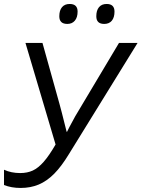

<svg xmlns="http://www.w3.org/2000/svg" viewBox="-21 -928 707 958"><path d="M-1 -4.9V-81.1Q35.2 -64.5 79.6 -64.5Q115.2 -64.5 142.6 -77.1Q169.9 -89.8 197 -120.6Q224.1 -151.4 256.3 -207L106 -713.9H190.9L275.9 -409.2Q280.3 -395.5 311.5 -270.5H313.5Q321.8 -288.6 347.7 -335.4L354 -347.2L572.8 -713.9H665.5L322.3 -158.2Q285.6 -97.7 249.3 -61Q212.9 -24.4 172.4 -7.3Q131.8 9.8 82 9.8Q35.6 9.8 -1 -4.9ZM274.9 -846.7Q274.9 -876 288.3 -892.1Q301.8 -908.2 326.7 -908.2Q366.2 -908.2 366.2 -870.1Q366.2 -841.3 352.5 -825Q338.9 -808.6 314.9 -808.6Q274.9 -808.6 274.9 -846.7ZM459.5 -846.7Q459.5 -876 472.9 -892.1Q486.3 -908.2 511.2 -908.2Q550.3 -908.2 550.3 -870.1Q550.3 -840.8 536.9 -824.7Q523.4 -808.6 499 -808.6Q459.5 -808.6 459.5 -846.7Z"/></svg>

Font: Viking Open Sans
Style: Italic
Weight: 400
Italic angle: -12°
Foundry: Ascender Corporation
Version: Version 2.000